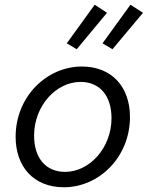

<svg xmlns="http://www.w3.org/2000/svg" viewBox="-20 -779 640 811"><path d="M250 12C398 12 529 -115 529 -285C529 -411 453 -498 326 -498C177 -498 46 -371 46 -201C46 -75 122 12 250 12ZM255 -53C173 -53 124 -112 124 -206C124 -332 217 -433 320 -433C402 -433 451 -374 451 -280C451 -154 358 -53 255 -53ZM304 -571 432 -725 380 -759 262 -596 304 -571ZM455 -571 584 -725 531 -759 413 -596 455 -571Z"/></svg>

Font: Source Code Variable
Style: Italic
Weight: 400
Italic angle: -11°
Monospace: yes
Designer: Paul D. Hunt, Teo Tuominen
Foundry: Adobe Systems Incorporated
Version: Version 1.005;PS 1.0;hotconv 16.6.54;makeotf.lib2.5.65590